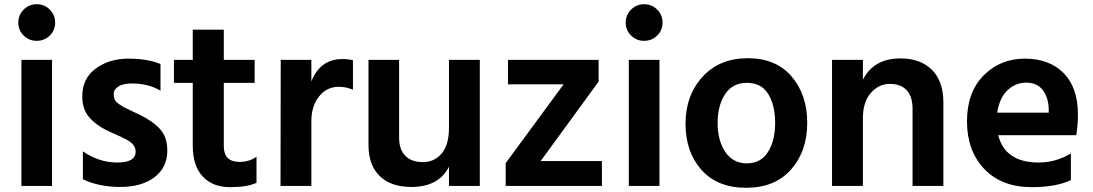

<svg xmlns="http://www.w3.org/2000/svg" viewBox="-20 -847 5157 906"><path d="M91.8 -679.2Q66.4 -704.1 66.4 -740.2Q66.4 -776.4 91.8 -801.8Q117.2 -827.1 153.3 -827.1Q189.5 -827.1 214.8 -801.8Q240.2 -776.4 240.2 -740.2Q240.2 -704.1 214.8 -679.2Q189.5 -654.3 153.3 -654.3Q117.2 -654.3 91.8 -679.2ZM81.1 30.3V-564.5H225.6V30.3Z M368.2 -392.6Q368.2 -476.6 431.6 -523.4Q495.1 -570.3 585.9 -570.3Q676.8 -570.3 737.3 -544.9V-418.9Q681.6 -453.1 601.6 -453.1Q559.6 -453.1 538.1 -438.5Q516.6 -423.8 516.6 -405.3Q516.6 -386.7 522 -376Q527.3 -365.2 542 -355.5Q556.6 -345.7 566.4 -340.3Q576.2 -335 600.6 -323.7Q625 -312.5 634.8 -307.6Q698.2 -277.3 733.9 -239.3Q769.5 -201.2 769.5 -136.7Q769.5 -56.6 709 -10.7Q648.4 35.2 547.9 35.2Q447.3 35.2 371.1 -1V-132.8Q447.3 -80.1 533.7 -80.1Q620.1 -80.1 620.1 -131.8Q620.1 -167 574.2 -189.5L553.7 -200.2Q542 -206.1 507.8 -220.7Q442.4 -249 405.3 -288.6Q368.2 -328.1 368.2 -392.6Z M800.8 -456.1V-564.5H889.6V-707H1036.1V-564.5H1181.6V-456.1H1036.1V-157.2Q1036.1 -83 1110.4 -83Q1156.2 -83 1190.4 -107.4V15.6Q1146.5 36.1 1064.9 36.1Q983.4 36.1 936.5 -14.2Q889.6 -64.5 889.6 -159.2V-456.1Z M1303.7 30.3 1304.7 -564.5H1449.2V-462.9Q1491.2 -568.4 1595.7 -568.4Q1624 -568.4 1645.5 -562.5V-423.8Q1612.3 -437.5 1579.1 -437.5Q1521.5 -437.5 1485.4 -391.6Q1449.2 -345.7 1449.2 -275.4V30.3Z M1718.8 -163.1V-564.5H1863.3V-197.3Q1863.3 -141.6 1892.6 -111.8Q1921.9 -82 1975.6 -82Q2029.3 -82 2064 -122.6Q2098.6 -163.1 2098.6 -245.1V-564.5H2244.1V30.3H2098.6V-60.5Q2050.8 35.2 1920.9 35.2Q1825.2 35.2 1772 -16.1Q1718.8 -67.4 1718.8 -163.1Z M2366.2 30.3V-77.1L2639.6 -449.2H2377V-564.5H2804.7V-461.9L2531.2 -86.9H2820.3V30.3Z M2958 -679.2Q2932.6 -704.1 2932.6 -740.2Q2932.6 -776.4 2958 -801.8Q2983.4 -827.1 3019.5 -827.1Q3055.7 -827.1 3081.1 -801.8Q3106.4 -776.4 3106.4 -740.2Q3106.4 -704.1 3081.1 -679.2Q3055.7 -654.3 3019.5 -654.3Q2983.4 -654.3 2958 -679.2ZM2947.3 30.3V-564.5H3091.8V30.3Z M3290 -45.4Q3214.8 -129.9 3214.8 -263.2Q3214.8 -396.5 3294.9 -484.4Q3375 -572.3 3508.3 -572.3Q3641.6 -572.3 3715.3 -486.3Q3789.1 -400.4 3789.1 -267.1Q3789.1 -133.8 3712.9 -47.4Q3636.7 39.1 3501 39.1Q3365.2 39.1 3290 -45.4ZM3401.4 -402.3Q3366.2 -348.6 3366.2 -266.6Q3366.2 -184.6 3402.3 -130.4Q3438.5 -76.2 3504.4 -76.2Q3570.3 -76.2 3604 -129.9Q3637.7 -183.6 3637.7 -266.6Q3637.7 -349.6 3605.5 -402.8Q3573.2 -456.1 3504.9 -456.1Q3436.5 -456.1 3401.4 -402.3Z M3906.2 30.3V-564.5H4051.8V-470.7Q4102.5 -571.3 4229.5 -571.3Q4323.2 -571.3 4377.4 -517.6Q4431.6 -463.9 4431.6 -363.3V30.3H4286.1V-334Q4286.1 -391.6 4258.3 -421.4Q4230.5 -451.2 4179.2 -451.2Q4127.9 -451.2 4089.8 -409.2Q4051.8 -367.2 4051.8 -288.1V30.3Z M5066.4 -308.6Q5066.4 -255.9 5058.6 -209H4690.4Q4722.7 -80.1 4881.8 -80.1Q4961.9 -80.1 5033.2 -123V2.9Q4963.9 36.1 4848.6 36.1Q4706.1 36.1 4624.5 -49.8Q4543 -135.7 4543 -273.9Q4543 -412.1 4621.6 -491.2Q4700.2 -570.3 4815.9 -570.3Q4931.6 -570.3 4999 -502Q5066.4 -433.6 5066.4 -308.6ZM4685.5 -315.4H4928.7V-333Q4926.8 -388.7 4899.9 -422.9Q4873 -457 4822.3 -457Q4771.5 -457 4733.9 -420.9Q4696.3 -384.8 4685.5 -315.4Z"/></svg>

Font: GenEi M Gothic v2 Bold
Style: Regular
Weight: 700
Version: Version 2.0